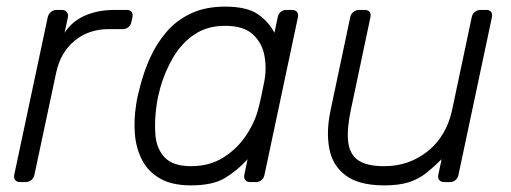

<svg xmlns="http://www.w3.org/2000/svg" viewBox="-20 -550 1545 580"><path d="M41 0Q31 0 26 -6Q21 -12 23 -22L124 -497Q126 -507 133.5 -513.5Q141 -520 151 -520H167Q177 -520 182 -513.5Q187 -507 185 -497L175 -451Q198 -486 237 -503Q276 -520 326 -520H363Q373 -520 377.5 -514Q382 -508 380 -498L377 -484Q375 -474 368 -468Q361 -462 351 -462H308Q248 -462 205.5 -427Q163 -392 150 -332L84 -22Q82 -12 74.5 -6Q67 0 57 0Z M557 10Q499 10 463 -11Q427 -32 409 -67Q391 -102 387.5 -145Q384 -188 391 -232Q393 -247 396 -260Q399 -273 403 -288Q414 -332 433 -374.5Q452 -417 482 -452.5Q512 -488 556 -509Q600 -530 660 -530Q726 -530 759 -507Q792 -484 809 -451L819 -498Q821 -508 828 -514Q835 -520 845 -520H862Q872 -520 877 -514Q882 -508 880 -498L779 -22Q777 -12 770 -6Q763 0 753 0H736Q726 0 721 -6Q716 -12 718 -22L728 -69Q697 -35 660 -12.5Q623 10 557 10ZM557 -48Q614 -48 656 -75Q698 -102 724.5 -142.5Q751 -183 761 -224Q765 -239 770 -263Q775 -287 778 -302Q786 -342 779 -381Q772 -420 744 -446Q716 -472 660 -472Q606 -472 567.5 -446Q529 -420 504 -378Q479 -336 465 -288Q461 -273 458 -260Q455 -247 453 -232Q446 -184 449.5 -142Q453 -100 478 -74Q503 -48 557 -48Z M1141 10Q1065 10 1025 -19.5Q985 -49 975 -100Q965 -151 978 -214L1038 -498Q1040 -508 1047.5 -514Q1055 -520 1065 -520H1082Q1092 -520 1096.5 -514Q1101 -508 1099 -498L1040 -219Q1028 -163 1031.5 -124.5Q1035 -86 1060.5 -67Q1086 -48 1141 -48Q1216 -48 1272.5 -93.5Q1329 -139 1346 -219L1405 -498Q1407 -508 1414.5 -514Q1422 -520 1432 -520H1449Q1459 -520 1463.5 -514Q1468 -508 1466 -498L1365 -22Q1363 -12 1356 -6Q1349 0 1339 0H1322Q1312 0 1307 -6Q1302 -12 1304 -22L1314 -69Q1291 -46 1268.5 -28Q1246 -10 1216.5 0Q1187 10 1141 10Z"/></svg>

Font: Rubik Light Light
Style: Italic
Weight: 300
Italic angle: -12°
Version: Version 2.104